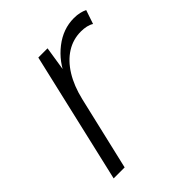

<svg xmlns="http://www.w3.org/2000/svg" viewBox="-152 -601 692 692"><g transform="rotate(-45 194.0 -255.0)"><path d="M29 0 145 -500H192L172 -372L163 -379Q187 -437 234 -473.5Q281 -510 336 -510Q352 -510 365 -507Q378 -504 388 -499L370 -446Q361 -452 348 -455Q335 -458 320 -458Q280 -458 246.5 -437Q213 -416 188.5 -376.5Q164 -337 151 -282L85 0Z"/></g></svg>

Font: Kantumruy Pro Light
Style: Italic
Weight: 300
Italic angle: -13°
Version: Version 1.002